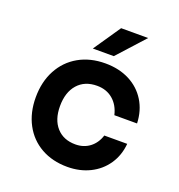

<svg xmlns="http://www.w3.org/2000/svg" viewBox="-153 -985 1056 1132"><g transform="rotate(20 375.0 -419.5)"><path d="M79.6 -303.6Q79.6 -401.2 119.4 -475.5Q159.2 -549.8 231.2 -590.8Q303.1 -631.8 398.3 -631.8Q484.3 -631.8 549.9 -598.1Q615.5 -564.4 653.1 -503.5Q690.7 -442.7 693.7 -362.7H551.3Q537.3 -422.5 496.9 -456.7Q456.5 -491 397 -491Q320.1 -491 275.9 -440.9Q231.7 -390.7 231.7 -303.6Q231.7 -219.1 275.1 -170.6Q318.4 -122.2 393.6 -122.2Q445.2 -122.2 482.9 -150.7Q520.6 -179.3 536.6 -229.8H680.3Q673.9 -156.1 635.5 -99.7Q597.1 -43.3 534.3 -12.3Q471.5 18.6 393.8 18.6Q299.9 18.6 228.7 -21.7Q157.5 -62 118.6 -135Q79.6 -208 79.6 -303.6ZM413.4 -858.4H582.9L429.1 -688.7H297.6Z"/></g></svg>

Font: Martian Mono sWd Rg
Style: Regular
Weight: 400
Width: 6
Monospace: yes
Designer: Roman Shamin
Foundry: Evil Martians
Version: Version 1.000